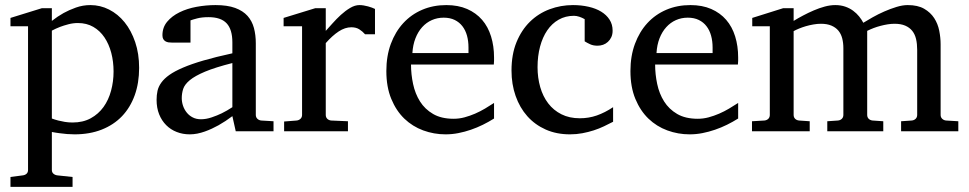

<svg xmlns="http://www.w3.org/2000/svg" viewBox="-20 -514 3795 752"><path d="M424.8 -233.9Q424.8 -272.5 415.8 -306.9Q406.7 -341.3 389.2 -367.4Q371.6 -393.6 345.5 -408.7Q319.3 -423.8 285.2 -423.8Q266.1 -423.8 247.8 -418.9Q229.5 -414.1 215.3 -408.7Q198.7 -402.3 183.1 -394V-49.8Q194.8 -45.4 208 -42Q219.2 -39.1 233.9 -36.6Q248.5 -34.2 264.2 -34.2Q305.2 -34.2 335.4 -50.8Q365.7 -67.4 385.5 -95Q405.3 -122.6 415 -158.7Q424.8 -194.8 424.8 -233.9ZM524.9 -248Q524.9 -189 507.6 -140.9Q490.2 -92.8 457.8 -58.8Q425.3 -24.9 378.2 -6.3Q331.1 12.2 272 12.2Q258.3 12.2 242.7 11Q227.1 9.8 213.9 7.8Q198.2 5.9 183.1 2.9V151.9Q183.1 161.1 189.5 166.5Q195.8 171.9 205.1 172.9L264.2 179.2V217.8H21V179.2L68.8 172.9Q78.1 171.9 84 166.5Q89.8 161.1 89.8 151.9V-411.1H21V-443.8L144 -481.9H183.1V-432.1Q204.6 -449.2 229 -462.9Q250 -474.6 277.3 -484.4Q304.7 -494.1 334 -494.1Q372.6 -494.1 407.2 -476.6Q441.9 -459 468 -426.8Q494.1 -394.5 509.5 -349.1Q524.9 -303.7 524.9 -248Z M890.1 -267.1Q822.8 -250 783.2 -233.4Q743.7 -216.8 723.4 -200Q703.1 -183.1 697.5 -165.8Q691.9 -148.4 691.9 -129.9Q691.9 -114.3 697 -99.4Q702.1 -84.5 711.7 -72.8Q721.2 -61 735.1 -54Q749 -46.9 767.1 -46.9Q787.1 -46.9 808.8 -54.2Q830.6 -61.5 848.6 -70.3Q869.6 -80.6 890.1 -94.2ZM903.3 0 890.1 -59.1Q863.8 -39.1 835.9 -23.4Q823.7 -16.6 810.1 -10.3Q796.4 -3.9 782 1.2Q767.6 6.3 752.7 9.3Q737.8 12.2 723.1 12.2Q695.8 12.2 672.1 2.9Q648.4 -6.3 630.9 -23.9Q613.3 -41.5 603.3 -66.4Q593.3 -91.3 593.3 -123Q593.3 -141.6 596.9 -158.2Q600.6 -174.8 611.8 -190.4Q623 -206.1 643.3 -220.5Q663.6 -234.9 696.5 -249Q729.5 -263.2 777.1 -277.1Q824.7 -291 890.1 -305.2V-348.1Q890.1 -398.4 867.7 -422.6Q845.2 -446.8 796.9 -446.8Q770.5 -446.8 752 -441.9Q733.4 -437 726.1 -434.1V-347.2H653.3Q646.5 -347.2 639.9 -348.1Q633.3 -349.1 627.9 -352.3Q622.6 -355.5 619.4 -361.1Q616.2 -366.7 616.2 -376Q616.2 -406.7 634.8 -429Q653.3 -451.2 683.1 -465.8Q712.9 -480.5 750 -487.3Q787.1 -494.1 824.2 -494.1Q870.6 -494.1 901.1 -482.9Q931.6 -471.7 949.5 -451.7Q967.3 -431.6 974.6 -404.3Q981.9 -377 981.9 -344.2V-64Q981.9 -54.7 988 -48.8Q994.1 -43 1002.9 -42L1051.3 -39.1V0Z M1409.7 -379.9Q1399.9 -391.1 1387.2 -399.2Q1374.5 -407.2 1356 -407.2Q1331.5 -407.2 1306.6 -390.9Q1281.7 -374.5 1255.9 -345.2V-64Q1255.9 -54.7 1261.7 -48.8Q1267.6 -43 1276.9 -42L1342.8 -39.1V0H1092.8V-38.1L1142.1 -42Q1150.9 -43 1157 -48.8Q1163.1 -54.7 1163.1 -64V-411.1H1090.8V-443.8L1214.8 -481.9H1255.9V-393.1Q1266.6 -404.8 1282 -422.1Q1297.4 -439.5 1314.9 -455.6Q1332.5 -471.7 1351.3 -482.9Q1370.1 -494.1 1387.7 -494.1Q1395.5 -494.1 1404.3 -492.7Q1413.1 -491.2 1421.4 -489Q1429.7 -486.8 1436.8 -484.1Q1443.8 -481.4 1448.7 -479V-379.9Z M1915 -49.8Q1894 -36.6 1871.3 -25.4Q1848.6 -14.2 1824.5 -5.9Q1800.3 2.4 1775.4 7.3Q1750.5 12.2 1725.1 12.2Q1679.7 12.2 1637.7 -3.2Q1595.7 -18.6 1563.7 -49.3Q1531.7 -80.1 1512.5 -126.7Q1493.2 -173.3 1493.2 -235.8Q1493.2 -294.4 1510.7 -342Q1528.3 -389.6 1559.6 -423.6Q1590.8 -457.5 1633.8 -475.8Q1676.8 -494.1 1728 -494.1Q1774.4 -494.1 1809.6 -478.8Q1844.7 -463.4 1868.2 -436.3Q1891.6 -409.2 1903.3 -371.3Q1915 -333.5 1915 -289.1V-275.9Q1915 -268.1 1914.1 -261.2H1589.8Q1589.8 -223.1 1597.9 -185.1Q1606 -147 1625 -116.7Q1644 -86.4 1676.3 -67.6Q1708.5 -48.8 1756.8 -48.8Q1778.3 -48.8 1799.3 -54.4Q1820.3 -60.1 1840.6 -68.8Q1860.8 -77.6 1879.4 -88.6Q1897.9 -99.6 1915 -110.8ZM1814.9 -328.1Q1814.9 -353 1809.1 -374.3Q1803.2 -395.5 1791.3 -411.1Q1779.3 -426.8 1761 -435.8Q1742.7 -444.8 1717.8 -444.8Q1692.9 -444.8 1671.4 -435.3Q1649.9 -425.8 1633.5 -407.7Q1617.2 -389.6 1607.2 -364Q1597.2 -338.4 1595.2 -306.2H1814.9Z M2381.3 -37.1Q2364.3 -28.3 2345.5 -19.3Q2326.7 -10.3 2305.4 -3.4Q2284.2 3.4 2261 7.8Q2237.8 12.2 2212.4 12.2Q2159.7 12.2 2117.4 -6.6Q2075.2 -25.4 2045.4 -58.8Q2015.6 -92.3 1999.5 -138.2Q1983.4 -184.1 1983.4 -237.8Q1983.4 -300.8 2002.9 -348.6Q2022.5 -396.5 2055.7 -429Q2088.9 -461.4 2132.6 -477.8Q2176.3 -494.1 2224.1 -494.1Q2256.8 -494.1 2285.4 -487.5Q2314 -481 2334.7 -468.3Q2355.5 -455.6 2367.4 -437Q2379.4 -418.5 2379.4 -394Q2379.4 -379.4 2374.3 -368.4Q2369.1 -357.4 2360.8 -349.9Q2352.5 -342.3 2342 -338.6Q2331.5 -335 2320.3 -335Q2303.7 -335 2291.5 -340.6Q2279.3 -346.2 2270 -352.1V-439Q2259.8 -444.8 2248.8 -448.5Q2237.8 -452.1 2228 -452.1Q2194.8 -452.1 2168.2 -437Q2141.6 -421.9 2123.3 -395Q2105 -368.2 2095.2 -331.3Q2085.4 -294.4 2085.4 -251Q2085.4 -209.5 2095.9 -172.9Q2106.4 -136.2 2127.2 -109.1Q2147.9 -82 2179 -66.4Q2210 -50.8 2251 -50.8Q2286.1 -50.8 2317.6 -61.8Q2349.1 -72.8 2381.3 -94.2Z M2871.1 -49.8Q2850.1 -36.6 2827.4 -25.4Q2804.7 -14.2 2780.5 -5.9Q2756.3 2.4 2731.4 7.3Q2706.5 12.2 2681.2 12.2Q2635.7 12.2 2593.8 -3.2Q2551.8 -18.6 2519.8 -49.3Q2487.8 -80.1 2468.5 -126.7Q2449.2 -173.3 2449.2 -235.8Q2449.2 -294.4 2466.8 -342Q2484.4 -389.6 2515.6 -423.6Q2546.9 -457.5 2589.8 -475.8Q2632.8 -494.1 2684.1 -494.1Q2730.5 -494.1 2765.6 -478.8Q2800.8 -463.4 2824.2 -436.3Q2847.7 -409.2 2859.4 -371.3Q2871.1 -333.5 2871.1 -289.1V-275.9Q2871.1 -268.1 2870.1 -261.2H2545.9Q2545.9 -223.1 2554 -185.1Q2562 -147 2581.1 -116.7Q2600.1 -86.4 2632.3 -67.6Q2664.6 -48.8 2712.9 -48.8Q2734.4 -48.8 2755.4 -54.4Q2776.4 -60.1 2796.6 -68.8Q2816.9 -77.6 2835.4 -88.6Q2854 -99.6 2871.1 -110.8ZM2771 -328.1Q2771 -353 2765.1 -374.3Q2759.3 -395.5 2747.3 -411.1Q2735.4 -426.8 2717 -435.8Q2698.7 -444.8 2673.8 -444.8Q2648.9 -444.8 2627.4 -435.3Q2606 -425.8 2589.6 -407.7Q2573.2 -389.6 2563.2 -364Q2553.2 -338.4 2551.3 -306.2H2771Z M3509.3 0V-39.1L3551.3 -42Q3560.5 -43 3566.4 -48.8Q3572.3 -54.7 3572.3 -64V-318.8Q3572.3 -342.3 3567.9 -361.1Q3563.5 -379.9 3553 -393.1Q3542.5 -406.2 3525.4 -413.6Q3508.3 -420.9 3483.4 -420.9Q3470.7 -420.9 3456.8 -418.7Q3442.9 -416.5 3429 -412.8Q3415 -409.2 3401.6 -404.1Q3388.2 -398.9 3376.5 -393.1V-64Q3376.5 -54.7 3382.3 -48.8Q3388.2 -43 3397.5 -42L3439.5 -39.1V0H3220.2V-39.1L3262.2 -42Q3271.5 -43 3277.3 -48.8Q3283.2 -54.7 3283.2 -64V-325.2Q3283.2 -346.2 3278.6 -364Q3273.9 -381.8 3263.4 -394.3Q3252.9 -406.7 3236.1 -413.8Q3219.2 -420.9 3195.3 -420.9Q3181.2 -420.9 3165.8 -418.2Q3150.4 -415.5 3136.2 -411.4Q3122.1 -407.2 3109.6 -402.1Q3097.2 -397 3088.4 -392.1V-64Q3088.4 -54.7 3094.2 -48.8Q3100.1 -43 3109.4 -42L3151.4 -39.1V0H2925.3V-39.1L2974.1 -42Q2983.4 -43 2989.3 -48.8Q2995.1 -54.7 2995.1 -64V-411.1H2926.3V-443.8L3047.4 -481.9H3088.4V-432.1Q3105 -442.4 3125.2 -453.1Q3145.5 -463.9 3167 -473.1Q3188.5 -482.4 3210.2 -488.3Q3231.9 -494.1 3251.5 -494.1Q3272.9 -494.1 3290.5 -488Q3308.1 -481.9 3321.5 -471.9Q3335 -461.9 3345 -449.5Q3355 -437 3361.3 -424.8Q3376.5 -434.1 3397.9 -446.3Q3419.4 -458.5 3443.4 -469Q3467.3 -479.5 3491.2 -486.8Q3515.1 -494.1 3535.2 -494.1Q3574.7 -494.1 3599.6 -479.7Q3624.5 -465.3 3638.9 -443.1Q3653.3 -420.9 3658.7 -393.6Q3664.1 -366.2 3664.1 -340.8V-64Q3664.1 -54.7 3670.2 -48.8Q3676.3 -43 3685.1 -42L3733.4 -39.1V0Z"/></svg>

Font: Charis SIL Viet
Style: Regular
Weight: 400
Foundry: SIL International
Version: Version 5.000